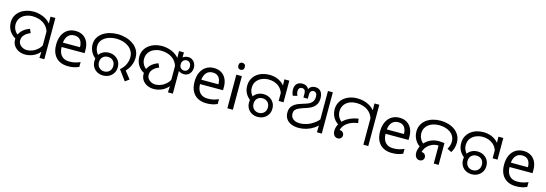

<svg xmlns="http://www.w3.org/2000/svg" viewBox="23 -1842 8402 2957"><g transform="rotate(15 4223.5 -363.5)"><path d="M179 -185Q130 -210 97.5 -245Q65 -280 48.5 -323.5Q32 -367 32 -416Q32 -476 56.5 -522.5Q81 -569 123 -601Q165 -633 218 -649.5Q271 -666 329 -666Q394 -666 455.5 -646Q517 -626 566 -586.5Q615 -547 644 -487Q673 -427 673 -347L611 -344Q611 -405 589 -451.5Q567 -498 528.5 -529.5Q490 -561 440.5 -577Q391 -593 337 -593Q277 -593 225.5 -571Q174 -549 143 -506.5Q112 -464 112 -402Q112 -356 135.5 -313.5Q159 -271 208 -243L179 -185ZM373 7Q317 7 269.5 -15.5Q222 -38 193.5 -79Q165 -120 165 -178Q165 -227 187 -269.5Q209 -312 249.5 -344.5Q290 -377 345 -395L372 -333Q317 -314 280.5 -275.5Q244 -237 244 -187Q244 -148 264.5 -121Q285 -94 316.5 -80Q348 -66 381 -66Q424 -66 469.5 -84Q515 -102 553 -137Q591 -172 612 -224L650 -180Q626 -116 581.5 -74.5Q537 -33 482.5 -13Q428 7 373 7ZM606 -106 601 -144V-471L605 -511L601 -658H679V0H601Z M1033 -546Q1102 -546 1151.5 -516Q1201 -486 1227.5 -431.5Q1254 -377 1254 -304V-251H887Q889 -160 933.5 -112.5Q978 -65 1058 -65Q1109 -65 1148.5 -74.5Q1188 -84 1230 -102V-25Q1189 -7 1149 1.5Q1109 10 1054 10Q978 10 919.5 -21Q861 -52 828.5 -113.5Q796 -175 796 -264Q796 -352 825.5 -415Q855 -478 908.5 -512Q962 -546 1033 -546ZM1032 -474Q969 -474 932.5 -433.5Q896 -393 889 -321H1162Q1162 -367 1148 -401Q1134 -435 1105.5 -454.5Q1077 -474 1032 -474Z M1844 -154Q1897 -198 1924 -255Q1951 -312 1951 -369Q1951 -423 1928 -465Q1905 -507 1866 -535.5Q1827 -564 1776.5 -578.5Q1726 -593 1670 -593Q1618 -593 1572 -580.5Q1526 -568 1490 -544Q1454 -520 1433.5 -485Q1413 -450 1413 -405Q1413 -362 1432.5 -321.5Q1452 -281 1486 -254L1458 -198Q1397 -238 1367 -294.5Q1337 -351 1337 -412Q1337 -475 1365 -522.5Q1393 -570 1440.5 -602Q1488 -634 1548 -650Q1608 -666 1672 -666Q1740 -666 1804 -648Q1868 -630 1919 -595Q1970 -560 2000.5 -507Q2031 -454 2031 -384Q2031 -335 2015 -287Q1999 -239 1969 -197Q1939 -155 1897 -123L1913 -184L2028 -38L1964 9ZM1616 8Q1564 8 1522 -14.5Q1480 -37 1455.5 -78Q1431 -119 1431 -174Q1431 -229 1455.5 -269.5Q1480 -310 1522 -332.5Q1564 -355 1616 -355Q1668 -355 1710.5 -332.5Q1753 -310 1778.5 -269.5Q1804 -229 1804 -174Q1804 -119 1778.5 -78Q1753 -37 1710.5 -14.5Q1668 8 1616 8ZM1617 -57Q1667 -57 1699.5 -89Q1732 -121 1732 -174Q1732 -226 1699.5 -257.5Q1667 -289 1617 -289Q1567 -289 1535 -257.5Q1503 -226 1503 -174Q1503 -122 1535.5 -89.5Q1568 -57 1617 -57Z M2811 -606Q2849 -606 2877.5 -588Q2906 -570 2922 -539Q2938 -508 2938 -469Q2938 -431 2922.5 -400Q2907 -369 2878.5 -351Q2850 -333 2812 -333Q2779 -333 2749 -348Q2719 -363 2700 -393Q2681 -423 2681 -468Q2681 -511 2698.5 -542Q2716 -573 2746 -589.5Q2776 -606 2811 -606ZM2802 -551Q2772 -551 2750 -530Q2728 -509 2728 -468Q2728 -428 2750 -408Q2772 -388 2802 -388Q2837 -388 2855.5 -412.5Q2874 -437 2874 -469Q2874 -501 2855.5 -526Q2837 -551 2802 -551ZM2228 -185Q2179 -210 2146.5 -245Q2114 -280 2097.5 -323.5Q2081 -367 2081 -416Q2081 -476 2105.5 -522.5Q2130 -569 2172 -601Q2214 -633 2267 -649.5Q2320 -666 2378 -666Q2443 -666 2504.5 -646Q2566 -626 2615 -586.5Q2664 -547 2693 -487Q2722 -427 2722 -347L2660 -344Q2660 -405 2638 -451.5Q2616 -498 2577.5 -529.5Q2539 -561 2489.5 -577Q2440 -593 2386 -593Q2326 -593 2274.5 -571Q2223 -549 2192 -506.5Q2161 -464 2161 -402Q2161 -356 2184.5 -313.5Q2208 -271 2257 -243L2228 -185ZM2422 7Q2366 7 2318.5 -15.5Q2271 -38 2242.5 -79Q2214 -120 2214 -178Q2214 -227 2236 -269.5Q2258 -312 2298.5 -344.5Q2339 -377 2394 -395L2421 -333Q2366 -314 2329.5 -275.5Q2293 -237 2293 -187Q2293 -148 2313.5 -121Q2334 -94 2365.5 -80Q2397 -66 2430 -66Q2473 -66 2518.5 -84Q2564 -102 2602 -137Q2640 -172 2661 -224L2699 -180Q2675 -116 2630.5 -74.5Q2586 -33 2531.5 -13Q2477 7 2422 7ZM2655 -115 2650 -153V-462L2654 -501L2650 -658H2728V0H2650Z M3240 -546Q3309 -546 3358.5 -516Q3408 -486 3434.5 -431.5Q3461 -377 3461 -304V-251H3094Q3096 -160 3140.5 -112.5Q3185 -65 3265 -65Q3316 -65 3355.5 -74.5Q3395 -84 3437 -102V-25Q3396 -7 3356 1.5Q3316 10 3261 10Q3185 10 3126.5 -21Q3068 -52 3035.5 -113.5Q3003 -175 3003 -264Q3003 -352 3032.5 -415Q3062 -478 3115.5 -512Q3169 -546 3240 -546ZM3239 -474Q3176 -474 3139.5 -433.5Q3103 -393 3096 -321H3369Q3369 -367 3355 -401Q3341 -435 3312.5 -454.5Q3284 -474 3239 -474Z M3685 -536V0H3597V-536ZM3642 -737Q3662 -737 3677.5 -723.5Q3693 -710 3693 -681Q3693 -653 3677.5 -639Q3662 -625 3642 -625Q3620 -625 3605 -639Q3590 -653 3590 -681Q3590 -710 3605 -723.5Q3620 -737 3642 -737Z M3923 -198Q3862 -238 3832 -292.5Q3802 -347 3802 -412Q3802 -475 3826 -522.5Q3850 -570 3890.5 -602Q3931 -634 3983.5 -650Q4036 -666 4093 -666Q4154 -666 4209.5 -646.5Q4265 -627 4308.5 -587.5Q4352 -548 4377 -488.5Q4402 -429 4402 -348H4345Q4345 -410 4325 -456Q4305 -502 4270.5 -532.5Q4236 -563 4192 -578Q4148 -593 4100 -593Q4042 -593 3991.5 -571.5Q3941 -550 3909.5 -508Q3878 -466 3878 -404Q3878 -358 3897.5 -319.5Q3917 -281 3951 -254L3923 -198ZM4331 -475 4335 -513 4331 -658H4409V-313H4331ZM4081 8Q4029 8 3987 -14.5Q3945 -37 3920.5 -78Q3896 -119 3896 -174Q3896 -229 3920.5 -269.5Q3945 -310 3987 -332.5Q4029 -355 4081 -355Q4133 -355 4175.5 -332.5Q4218 -310 4243.5 -269.5Q4269 -229 4269 -174Q4269 -119 4243.5 -78Q4218 -37 4175.5 -14.5Q4133 8 4081 8ZM4082 -57Q4132 -57 4164.5 -89Q4197 -121 4197 -174Q4197 -226 4164.5 -257.5Q4132 -289 4082 -289Q4032 -289 4000 -257.5Q3968 -226 3968 -174Q3968 -122 4000.5 -89.5Q4033 -57 4082 -57Z M4735 8Q4664 8 4612.5 -14.5Q4561 -37 4534 -78Q4507 -119 4507 -177Q4507 -227 4526 -260Q4545 -293 4575 -313.5Q4605 -334 4639.5 -346.5Q4674 -359 4706 -369L4729 -376Q4753 -383 4777.5 -393Q4802 -403 4823 -419Q4844 -435 4857 -460.5Q4870 -486 4870 -524Q4870 -560 4855 -579.5Q4840 -599 4812 -599Q4785 -599 4770.5 -580Q4756 -561 4756 -529V-463H4686V-530Q4686 -562 4671.5 -580.5Q4657 -599 4629 -599Q4602 -599 4587 -581.5Q4572 -564 4572 -533Q4572 -519 4576 -501.5Q4580 -484 4589 -464L4521 -446Q4509 -471 4503.5 -496.5Q4498 -522 4498 -544Q4498 -600 4529.5 -633Q4561 -666 4616 -666Q4675 -666 4706 -629.5Q4737 -593 4737 -534H4706Q4706 -575 4720 -604.5Q4734 -634 4760.5 -650Q4787 -666 4822 -666Q4859 -666 4886.5 -649Q4914 -632 4929 -599.5Q4944 -567 4944 -521Q4944 -466 4925 -429.5Q4906 -393 4876.5 -370.5Q4847 -348 4815.5 -335.5Q4784 -323 4759 -315L4739 -309Q4688 -292 4654.5 -276.5Q4621 -261 4604 -239Q4587 -217 4587 -181Q4587 -128 4626 -96.5Q4665 -65 4734 -65Q4789 -65 4846.5 -84Q4904 -103 4958.5 -142.5Q5013 -182 5055 -242L5060 -146Q5022 -97 4969.5 -62.5Q4917 -28 4857 -10Q4797 8 4735 8ZM5029 -143 5025 -175V-658H5103V0H5025Z M5335 -186Q5291 -209 5260 -243.5Q5229 -278 5213 -321Q5197 -364 5197 -412Q5197 -465 5217 -511Q5237 -557 5276 -591.5Q5315 -626 5370.5 -646Q5426 -666 5496 -666Q5547 -666 5596.5 -653.5Q5646 -641 5689.5 -616Q5733 -591 5766.5 -552.5Q5800 -514 5819 -463Q5838 -412 5838 -347L5776 -344Q5776 -404 5754.5 -450.5Q5733 -497 5695.5 -528.5Q5658 -560 5609 -576.5Q5560 -593 5505 -593Q5428 -593 5377.5 -566.5Q5327 -540 5302 -497Q5277 -454 5277 -404Q5277 -355 5300 -312Q5323 -269 5366 -243L5335 -186ZM5766 -471 5770 -511 5766 -658H5844V0H5766ZM5357 8Q5335 8 5317 -4Q5299 -16 5288.5 -38.5Q5278 -61 5278 -91Q5278 -143 5302 -189.5Q5326 -236 5369 -273.5Q5412 -311 5469 -335.5Q5526 -360 5591 -369L5602 -301Q5515 -288 5459 -255Q5403 -222 5376.5 -177.5Q5350 -133 5350 -84Q5350 -70 5356.5 -56Q5363 -42 5371 -30L5292 -64Q5292 -93 5310.5 -108.5Q5329 -124 5356 -124Q5378 -124 5393.5 -114.5Q5409 -105 5417.5 -89.5Q5426 -74 5426 -57Q5426 -29 5406.5 -10.5Q5387 8 5357 8Z M6198 -546Q6267 -546 6316.5 -516Q6366 -486 6392.5 -431.5Q6419 -377 6419 -304V-251H6052Q6054 -160 6098.5 -112.5Q6143 -65 6223 -65Q6274 -65 6313.5 -74.5Q6353 -84 6395 -102V-25Q6354 -7 6314 1.5Q6274 10 6219 10Q6143 10 6084.5 -21Q6026 -52 5993.5 -113.5Q5961 -175 5961 -264Q5961 -352 5990.5 -415Q6020 -478 6073.5 -512Q6127 -546 6198 -546ZM6197 -474Q6134 -474 6097.5 -433.5Q6061 -393 6054 -321H6327Q6327 -367 6313 -401Q6299 -435 6270.5 -454.5Q6242 -474 6197 -474Z M6637 -182Q6572 -217 6537 -277.5Q6502 -338 6502 -409Q6502 -472 6528 -520Q6554 -568 6598.5 -600.5Q6643 -633 6700 -649.5Q6757 -666 6820 -666Q6885 -666 6944.5 -649Q7004 -632 7050 -598.5Q7096 -565 7122.5 -515.5Q7149 -466 7149 -401Q7149 -355 7137 -315Q7125 -275 7102 -241L7033 -276Q7050 -302 7060 -333Q7070 -364 7070 -399Q7070 -447 7049 -483.5Q7028 -520 6992.5 -544.5Q6957 -569 6912 -581Q6867 -593 6819 -593Q6771 -593 6728 -581Q6685 -569 6652.5 -545Q6620 -521 6601 -485.5Q6582 -450 6582 -404Q6582 -355 6605 -312Q6628 -269 6671 -243L6637 -182ZM6662 8Q6640 8 6622 -4Q6604 -16 6593.5 -38.5Q6583 -61 6583 -92Q6583 -136 6603 -182Q6623 -228 6660.5 -267Q6698 -306 6752.5 -330Q6807 -354 6876 -354Q6898 -354 6922.5 -352Q6947 -350 6966 -346V0H6888V-310L6933 -283Q6918 -286 6904.5 -287Q6891 -288 6879 -288Q6829 -288 6787.5 -270Q6746 -252 6716.5 -222.5Q6687 -193 6671 -156.5Q6655 -120 6655 -84Q6655 -69 6662 -56.5Q6669 -44 6677 -33L6619 -96Q6621 -106 6627.5 -112Q6634 -118 6643 -121Q6652 -124 6661 -124Q6683 -124 6698.5 -114.5Q6714 -105 6722.5 -89.5Q6731 -74 6731 -57Q6731 -38 6722 -23.5Q6713 -9 6697.5 -0.5Q6682 8 6662 8Z M7335 -198Q7274 -238 7244 -292.5Q7214 -347 7214 -412Q7214 -475 7238 -522.5Q7262 -570 7302.5 -602Q7343 -634 7395.5 -650Q7448 -666 7505 -666Q7566 -666 7621.5 -646.5Q7677 -627 7720.5 -587.5Q7764 -548 7789 -488.5Q7814 -429 7814 -348H7757Q7757 -410 7737 -456Q7717 -502 7682.5 -532.5Q7648 -563 7604 -578Q7560 -593 7512 -593Q7454 -593 7403.5 -571.5Q7353 -550 7321.5 -508Q7290 -466 7290 -404Q7290 -358 7309.5 -319.5Q7329 -281 7363 -254L7335 -198ZM7743 -475 7747 -513 7743 -658H7821V-313H7743ZM7493 8Q7441 8 7399 -14.5Q7357 -37 7332.5 -78Q7308 -119 7308 -174Q7308 -229 7332.5 -269.5Q7357 -310 7399 -332.5Q7441 -355 7493 -355Q7545 -355 7587.5 -332.5Q7630 -310 7655.5 -269.5Q7681 -229 7681 -174Q7681 -119 7655.5 -78Q7630 -37 7587.5 -14.5Q7545 8 7493 8ZM7494 -57Q7544 -57 7576.5 -89Q7609 -121 7609 -174Q7609 -226 7576.5 -257.5Q7544 -289 7494 -289Q7444 -289 7412 -257.5Q7380 -226 7380 -174Q7380 -122 7412.5 -89.5Q7445 -57 7494 -57Z M8175 -546Q8244 -546 8293.5 -516Q8343 -486 8369.5 -431.5Q8396 -377 8396 -304V-251H8029Q8031 -160 8075.5 -112.5Q8120 -65 8200 -65Q8251 -65 8290.5 -74.5Q8330 -84 8372 -102V-25Q8331 -7 8291 1.5Q8251 10 8196 10Q8120 10 8061.5 -21Q8003 -52 7970.5 -113.5Q7938 -175 7938 -264Q7938 -352 7967.5 -415Q7997 -478 8050.5 -512Q8104 -546 8175 -546ZM8174 -474Q8111 -474 8074.5 -433.5Q8038 -393 8031 -321H8304Q8304 -367 8290 -401Q8276 -435 8247.5 -454.5Q8219 -474 8174 -474Z"/></g></svg>

Font: oriya25
Style: Book
Weight: 400
Designer: Jelle Bosma - Monotype Design Team
Foundry: Monotype Imaging Inc.
Version: Version 2.003